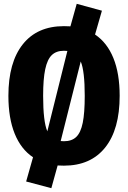

<svg xmlns="http://www.w3.org/2000/svg" viewBox="-20 -850 671 1006"><path d="M607 -348Q607 -172 531 -77Q455 18 315 18Q293 18 282 17L249 136L117 101L153 -26Q90 -68 57 -149.5Q24 -231 24 -348Q24 -523 99.5 -618Q175 -713 315 -713Q338 -713 349 -712L382 -830L514 -794L478 -669Q541 -627 574 -546Q607 -465 607 -348ZM206 -348Q206 -213 228 -162L333 -583Q327 -584 315 -584Q275 -584 251.5 -561.5Q228 -539 217 -487.5Q206 -436 206 -348ZM403 -528 298 -111Q304 -110 315 -110Q356 -110 379.5 -132.5Q403 -155 413.5 -206.5Q424 -258 424 -348Q424 -478 403 -528Z"/></svg>

Font: Fira Sans Condensed ExtraBold
Style: Regular
Weight: 800
Width: 3
Designer: Carrois Corporate & Edenspiekermann AG
Foundry: Carrois Corporate GbR & Edenspiekermann AG
Version: Version 4.203